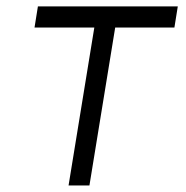

<svg xmlns="http://www.w3.org/2000/svg" viewBox="-20 -565 566 585"><path d="M85.2 -481.2 95.5 -545.5H521.7L511.4 -481.2H331L252.5 0H188.9L267.4 -481.2Z"/></svg>

Font: Inter UI Light
Style: Italic
Weight: 300
Italic angle: 9.39999°
Designer: Rasmus Andersson
Foundry: rsms
Version: 3.2;8d6f07862